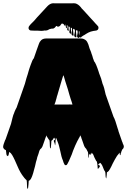

<svg xmlns="http://www.w3.org/2000/svg" viewBox="-20 -941 796 1203"><path d="M749 -43Q752 -37 754.5 -30.5Q757 -24 755 -17Q754 -13 752 -10.5Q750 -8 748 -6L745 -3Q744 -1 743.5 2Q743 5 741 7Q740 10 739.5 13Q739 16 737 19Q736 22 735.5 27.5Q735 33 733 31Q730 28 730 23.5Q730 19 730 15Q726 20 721.5 25.5Q717 31 713 36Q706 47 699 59.5Q692 72 686 84Q682 92 678 101Q674 110 669 118Q663 128 662 129Q661 130 655 136H654Q653 137 650 139Q649 148 648.5 157.5Q648 167 646 176Q645 178 644 174Q643 170 642 168Q641 160 641 151.5Q641 143 639 135Q636 132 633 126Q633 125 632.5 124.5Q632 124 632 124Q629 117 626.5 110.5Q624 104 621 97Q616 87 610 81Q609 80 608.5 80Q608 80 607 79Q606 80 605 81Q604 82 603 83Q594 89 595.5 91Q597 93 601.5 94.5Q606 96 606 100.5Q606 105 595 116Q592 120 592 110.5Q592 101 591 97Q590 91 589.5 84.5Q589 78 587 72Q581 66 578 58Q575 53 572.5 47.5Q570 42 568 37L565 29Q564 26 561.5 23.5Q559 21 557 19Q557 18 557 19Q555 19 544 26Q544 27 545 26Q546 25 557 19L556 18L554 16Q541 29 543 29Q545 29 551 24.5Q557 20 558 18Q559 16 544 26L542 28Q541 27 540 24Q539 21 539 23Q537 29 537 40.5Q537 52 535 47Q533 42 533 31.5Q533 21 531 12Q528 7 525.5 1.5Q523 -4 520 -9Q518 -9 518 -11Q516 -13 513.5 -16Q511 -19 512 -18Q511 -20 510 -22Q509 -24 508 -25Q504 -35 501 -45Q498 -55 494 -65Q493 -67 493 -68Q493 -69 492 -70Q492 -72 490 -76Q490 -78 489 -79Q489 -80 488.5 -82Q488 -84 487 -84Q487 -86 485 -90Q485 -91 485 -91Q485 -91 481 -91Q480 -89 480 -85Q480 -81 476 -79Q474 -74 471 -68.5Q468 -63 465 -58Q458 -45 451.5 -29.5Q445 -14 438 3Q434 15 429.5 27Q425 39 420 49Q416 58 412 67.5Q408 77 403 85Q402 87 399.5 90.5Q397 94 393 94Q389 95 385 91Q381 85 378.5 78Q376 71 374 64Q369 53 365 38Q361 23 358 7Q354 -9 350.5 -24Q347 -39 342 -50L339 -58Q338 -60 337.5 -62Q337 -64 336 -67Q334 -71 333 -74Q332 -75 331 -76.5Q330 -78 330 -76Q328 -66 328 -54.5Q328 -43 326 -32Q325 -28 324 -34.5Q323 -41 322 -44Q315 -58 318 -61Q321 -64 324 -66Q327 -68 319 -79Q318 -79 316 -75Q315 -74 315 -73Q315 -72 314 -71Q312 -68 310 -65.5Q308 -63 305 -61Q303 -59 302 -59Q301 -48 300.5 -36.5Q300 -25 298 -14Q298 -13 296 -12Q294 -11 294 -12Q292 -24 292 -36.5Q292 -49 290 -62Q285 -67 281 -74Q277 -81 274 -85Q265 -103 266 -102.5Q267 -102 269 -96Q271 -89 269 -87Q266 -81 266 -80Q265 -77 264 -74.5Q263 -72 262 -69Q260 -63 258 -57Q256 -51 254 -46L248 -29Q247 -25 245 -21.5Q243 -18 241 -15Q238 -10 233 -7Q231 -5 229 -1L226 6Q224 14 221 23Q218 32 215 40Q215 41 214.5 41.5Q214 42 214 42Q213 49 211 55.5Q209 62 207 69Q206 70 206 72Q206 74 205 76Q202 88 199.5 100.5Q197 113 193 124Q191 134 188 143Q185 152 182 161Q181 165 178.5 169.5Q176 174 174 179L168 187Q165 190 160 192Q159 203 158.5 214.5Q158 226 156 237Q155 239 153 241Q151 243 151 242Q149 228 149 215Q149 202 147 189Q145 187 143.5 185Q142 183 140 182L131 172Q130 170 128.5 168Q127 166 125 164Q121 158 116.5 152Q112 146 109 140Q98 121 90 101.5Q82 82 73 63Q69 55 65 46.5Q61 38 56 30Q55 29 54.5 28Q54 27 53 26Q51 22 48 19Q44 15 42 14Q42 14 41.5 13.5Q41 13 41 12Q40 12 40 11.5Q40 11 39 11Q36 16 35.5 22Q35 28 32 33Q32 37 29 37Q25 38 23.5 30.5Q22 23 22 25Q18 46 19.5 34Q21 22 17 0Q16 -1 15 -1Q14 -1 13 -2Q10 -3 5 -8Q3 -10 1 -14Q-1 -18 0 -26Q1 -32 3 -38Q5 -44 7 -49Q9 -56 11.5 -61.5Q14 -67 15 -68L49 -165Q54 -185 58.5 -203.5Q63 -222 69 -234Q69 -235 69.5 -236Q70 -237 70 -238Q72 -242 73.5 -246Q75 -250 77 -254Q79 -258 81 -261.5Q83 -265 84 -267L136 -416Q141 -434 145.5 -450.5Q150 -467 154 -477Q157 -487 159.5 -496.5Q162 -506 165 -514Q168 -525 172 -534Q183 -567 192 -576L210 -628L224 -667Q227 -678 238 -689Q249 -700 271 -700H486Q498 -700 506 -696Q509 -695 515 -691Q522 -686 526 -679Q530 -672 533 -664Q533 -662 535 -658L538 -648Q539 -646 539.5 -643Q540 -640 541 -638L550 -616Q550 -615 550.5 -614.5Q551 -614 551 -613Q553 -609 553 -606Q556 -599 558.5 -591Q561 -583 563 -575Q564 -573 565 -570Q566 -567 567 -565L569 -558Q575 -552 582.5 -534.5Q590 -517 598 -492L601 -482Q608 -466 613.5 -449Q619 -432 623 -415Q628 -405 633 -387Q638 -369 642 -349L691 -210Q697 -200 703.5 -180.5Q710 -161 717 -137Q719 -132 720.5 -127Q722 -122 723 -117L745 -54Q748 -49 749 -43ZM376 -468Q376 -467 375 -465Q374 -463 374 -461Q372 -454 369.5 -447Q367 -440 365 -432L342 -354Q341 -350 340 -346.5Q339 -343 337 -338Q336 -332 334 -325.5Q332 -319 330 -312Q329 -308 328 -304Q327 -300 325 -296Q324 -295 324 -293.5Q324 -292 323 -290Q323 -290 323 -289.5Q323 -289 322 -289Q322 -288 321.5 -287.5Q321 -287 321 -286H407Q412 -286 417 -286.5Q422 -287 426 -286H434L431 -297Q429 -302 428 -306.5Q427 -311 425 -315L422 -324Q418 -335 414.5 -348.5Q411 -362 407 -375Q406 -376 406 -379L389 -432L383 -453Q383 -453 381.5 -457.5Q380 -462 379 -466Q378 -467 378 -467.5Q378 -468 376 -468ZM597 -766Q597 -759 592 -754Q590 -752 585 -750Q581 -749 575.5 -748.5Q570 -748 565 -747Q548 -744 534 -737Q527 -733 520 -729Q513 -725 506 -720Q502 -719 499.5 -716.5Q497 -714 493 -712Q492 -712 491.5 -711Q491 -710 490 -710Q490 -705 481 -706Q478 -706 476 -710Q476 -701 470 -704Q460 -708 464 -722.5Q468 -737 466 -748Q466 -750 463.5 -750Q461 -750 459 -751Q456 -751 456 -752Q455 -745 457 -733Q459 -721 459 -713Q459 -705 452 -708Q442 -713 446.5 -728Q451 -743 449 -755Q448 -757 446 -757.5Q444 -758 442 -759Q441 -759 439.5 -760.5Q438 -762 438 -760Q437 -753 439 -741.5Q441 -730 441 -722.5Q441 -715 435 -718Q425 -723 429 -738Q433 -753 431 -764Q431 -765 430 -765Q429 -765 428 -766Q427 -766 425.5 -767.5Q424 -769 424 -768Q423 -762 424.5 -752Q426 -742 426 -735Q426 -728 420 -731Q412 -736 415.5 -749Q419 -762 417 -772Q417 -772 413 -774Q410 -777 410 -776Q408 -769 410 -757Q412 -745 406 -749Q399 -754 402 -763.5Q405 -773 403 -781Q400 -784 399 -783Q398 -779 399 -771Q400 -763 396 -765Q391 -769 393 -776.5Q395 -784 392 -788Q391 -791 391 -784.5Q391 -778 389 -776Q388 -775 387 -777.5Q386 -780 385 -781Q382 -786 379 -789Q376 -792 371 -793Q366 -795 362 -787.5Q358 -780 353 -777Q346 -772 339 -775Q338 -776 336 -777.5Q334 -779 332 -778Q331 -777 330.5 -776Q330 -775 328 -773Q326 -770 322.5 -767Q319 -764 314 -762Q310 -761 305.5 -761.5Q301 -762 297 -760Q290 -759 284 -755Q278 -751 270 -750Q267 -749 264 -749.5Q261 -750 258 -750Q255 -749 252 -748.5Q249 -748 246 -748Q239 -747 230.5 -748Q222 -749 214 -749Q204 -749 192 -749Q180 -749 171 -750Q170 -750 170 -750.5Q170 -751 169 -751Q161 -754 159 -763Q158 -768 161 -775Q164 -780 168.5 -785Q173 -790 177 -794L194 -811L213 -833Q230 -850 246 -868.5Q262 -887 276 -901Q291 -917 307 -920Q312 -921 316.5 -920.5Q321 -920 325 -920H423Q432 -920 442 -920.5Q452 -921 460 -917Q469 -913 477 -905.5Q485 -898 492 -888Q499 -881 506.5 -873Q514 -865 521 -857L550 -825Q555 -820 563.5 -810.5Q572 -801 579 -793Q579 -793 583 -789Q585 -786 588 -783.5Q591 -781 593 -778Q596 -775 596.5 -771.5Q597 -768 597 -766ZM476 -719Q476 -725 477.5 -732Q479 -739 478 -744Q477 -745 475.5 -745.5Q474 -746 474 -745Q473 -735 476 -719Z"/></svg>

Font: Rubik Wet Paint
Style: Regular
Weight: 400
Designer: Hubert and Fischer, NaN
Foundry: Hubert and Fischer, NaN
Version: Version 2.200